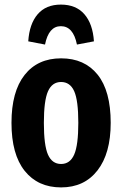

<svg xmlns="http://www.w3.org/2000/svg" viewBox="-20 -800 532 836"><path d="M462 -265Q462 -132 404.5 -58Q347 16 246 16Q145 16 87.5 -56Q30 -128 30 -265Q30 -401 87 -473.5Q144 -546 246 -546Q348 -546 405 -475Q462 -404 462 -265ZM171 -265Q171 -167 189 -126.5Q207 -86 246 -86Q285 -86 303 -127Q321 -168 321 -265Q321 -363 303 -403Q285 -443 246 -443Q207 -443 189 -402.5Q171 -362 171 -265ZM389 -620 315 -606Q299 -686 245 -686Q192 -686 176 -606L103 -620Q108 -696 144 -738Q180 -780 245 -780Q311 -780 347.5 -738Q384 -696 389 -620Z"/></svg>

Font: Fira Sans Extra Condensed SemiBold
Style: Regular
Weight: 600
Width: 1
Designer: Carrois Corporate & Edenspiekermann AG
Foundry: Carrois Corporate GbR & Edenspiekermann AG
Version: Version 4.203